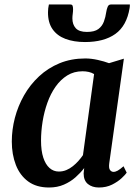

<svg xmlns="http://www.w3.org/2000/svg" viewBox="-20 -824 613 854"><path d="M466 -98.5Q463 -76.5 469.2 -68Q475.5 -59.5 485 -59.5Q493.5 -59.5 503.8 -65.2Q514 -71 529.5 -84.5L543.5 -56Q538.5 -48 521.5 -32Q504.5 -16 478.8 -3Q453 10 420 10Q390 10 371 -5.5Q352 -21 352 -53L354.5 -76.5Q338.5 -55.5 316 -35.5Q293.5 -15.5 264.2 -2.8Q235 10 198 10Q142 10 105.2 -17Q68.5 -44 50.5 -90.5Q32.5 -137 32.5 -194.5Q32.5 -247 46.2 -299.8Q60 -352.5 87 -400Q114 -447.5 153.8 -484.5Q193.5 -521.5 245.2 -542.8Q297 -564 359.5 -564Q385.5 -564 414.8 -557.5Q444 -551 465 -543L531 -563ZM398.5 -494.5Q388 -501 374.8 -504Q361.5 -507 347.5 -507Q309 -507 279.2 -488.5Q249.5 -470 227.2 -438.5Q205 -407 190.8 -367Q176.5 -327 169.5 -283.5Q162.5 -240 162.5 -198.5Q162.5 -153.5 172.5 -123Q182.5 -92.5 200.2 -76.8Q218 -61 241.5 -61Q259.5 -61 275 -67.5Q290.5 -74 304 -84.8Q317.5 -95.5 329 -108.5Q340.5 -121.5 349 -134ZM293 -804Q301 -804 303 -798Q305 -792 305 -782.5Q305 -773 303.5 -762.2Q302 -751.5 302 -742Q302 -715 317 -698.5Q332 -682 366.5 -682Q400.5 -682 417.5 -694.8Q434.5 -707.5 442 -727.8Q449.5 -748 452.5 -770Q454.5 -783 458.8 -793.5Q463 -804 473 -804H557.5Q557.5 -800.5 557.5 -796.8Q557.5 -793 556.5 -788Q543.5 -709 493 -673Q442.5 -637 358 -637Q308.5 -637 271.2 -651Q234 -665 213.5 -694.5Q193 -724 193.5 -770Q193.5 -778.5 194.5 -787Q195.5 -795.5 197.5 -804Z"/></svg>

Font: Merriweather 28pt SemiBold
Style: Italic
Weight: 600
Italic angle: -7.8°
Version: Version 2.101